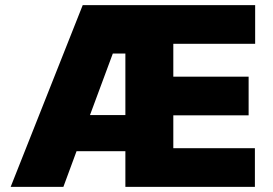

<svg xmlns="http://www.w3.org/2000/svg" viewBox="-20 -727 1063 747"><path d="M301.8 -707H972.7V-556.6H654.3V-428.7H947.3V-278.3H654.3V-150.4H971.7V0H467.8V-138.7H277.8L226.6 0H21.5ZM467.8 -279.3V-518.6H418.9L330.1 -279.3Z"/></svg>

Font: Pretendard GOV Black
Style: Regular
Weight: 900
Designer: Base glyphs from Inter by Rasmus Andersson; Hangeul glyphs from Noto Sans CJK(Source Han Sans) by Jang Soo-young and Kan
Foundry: Kil Hyung-jin
Version: Version 1.309